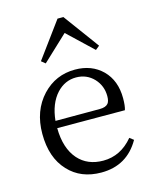

<svg xmlns="http://www.w3.org/2000/svg" viewBox="-121 -884 790 979"><g transform="rotate(-15 274.5 -394.0)"><path d="M292 14Q184 14 119 -56Q51 -128 51 -254Q51 -376 124 -454Q194 -528 296 -528Q384 -528 440 -473Q496 -417 496 -324Q496 -283 489 -262L132 -263Q133 -156 185 -97Q234 -42 317 -42Q409 -42 474 -120L495 -104Q428 14 292 14ZM133 -301H367Q398 -301 411 -316Q421 -328 421 -355Q421 -409 385 -448Q347 -488 291 -488Q232 -488 189 -442Q142 -391 133 -301ZM161 -597 140 -614 278 -802H309L447 -614L426 -597L294 -722Z"/></g></svg>

Font: Cactus Classical Serif
Style: Regular
Weight: 400
Designer: Henry Chan (via Glyphwiki)、田海東、宇文滿月
Foundry: Moonlit Owen
Version: Version 1.000